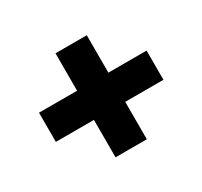

<svg xmlns="http://www.w3.org/2000/svg" viewBox="-105 -723 784 744"><g transform="rotate(-30 287.0 -350.5)"><path d="M216.7 -117.3V-284.7H46.3V-415.3H216.7V-582.7H356.7V-415.3H527.7V-284.7H356.7V-117.3Z"/></g></svg>

Font: MuseoModerno Thin
Style: Regular
Weight: 100
Designer: Pablo Cosgaya, Héctor Gatti, Marcela Romero, and the Authors of The MuseoModerno Project.
Foundry: Omnibus-Type Team
Version: Version 1.003